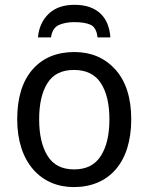

<svg xmlns="http://www.w3.org/2000/svg" viewBox="-20 -760 610 790"><path d="M520 -269C520 -357.4 498 -425.8 454.6 -474.1C411.1 -522 355 -545.9 286.1 -545.9C213.4 -545.9 155.8 -522 113.8 -474.1C71.8 -425.8 50.8 -357.4 50.8 -269C50.8 -90.8 148.9 9.8 283.2 9.8C428.2 9.8 520 -90.8 520 -269ZM141.1 -269C141.1 -332 152.3 -381.8 175.3 -418C197.8 -454.1 233.9 -472.2 284.2 -472.2C334.5 -472.2 371.6 -454.1 395 -418C418.5 -381.8 430.2 -332 430.2 -269C430.2 -205.6 418.5 -155.3 395 -118.7C371.6 -81.5 335 -63 285.2 -63C234.9 -63 198.7 -81.5 175.8 -118.7C152.8 -155.3 141.1 -205.6 141.1 -269ZM287.1 -740.2C241.7 -740.2 206.1 -728 180.2 -703.1C154.3 -678.2 139.6 -646 136.2 -606H189.9C193.4 -631.8 204.1 -648.9 222.2 -657.2C240.2 -665 261.2 -668.9 285.2 -668.9C314 -668.9 336.4 -665.5 352.5 -658.2C368.7 -650.9 378.4 -633.3 381.3 -606H434.1C428.7 -688.5 380.4 -740.2 287.1 -740.2Z"/></svg>

Font: Avrile Sans
Style: Regular
Weight: 400
Designer: Monotype Design Team, Google (font), Stefan Peev (BGR Cyrillic), Cristiano Sobral (main changes)
Foundry: The Avrile Sans Project Authors
Version: Version 3.110